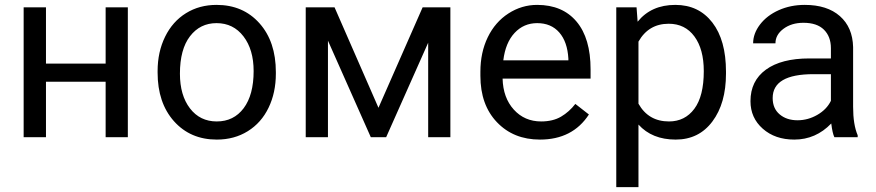

<svg xmlns="http://www.w3.org/2000/svg" viewBox="-20 -558 3563 781"><path d="M500 0H409.7V-225.6H167V0H76.2V-528.3H167V-299.3H409.7V-528.3H500Z M621.1 -269Q621.1 -346.7 651.6 -408.7Q682.1 -470.7 736.6 -504.4Q791 -538.1 860.8 -538.1Q968.8 -538.1 1035.4 -463.4Q1102.1 -388.7 1102.1 -264.6V-258.3Q1102.1 -181.2 1072.5 -119.9Q1043 -58.6 988 -24.4Q933.1 9.8 861.8 9.8Q754.4 9.8 687.7 -64.9Q621.1 -139.6 621.1 -262.7ZM711.9 -258.3Q711.9 -170.4 752.7 -117.2Q793.5 -64 861.8 -64Q930.7 -64 971.2 -117.9Q1011.7 -171.9 1011.7 -269Q1011.7 -356 970.5 -409.9Q929.2 -463.9 860.8 -463.9Q793.9 -463.9 752.9 -410.6Q711.9 -357.4 711.9 -258.3Z M1519.5 -119.6 1699.2 -528.3H1812V0H1721.7V-384.3L1550.8 0H1488.3L1314 -392.6V0H1223.6V-528.3H1340.8Z M2176.3 9.8Q2068.8 9.8 2001.5 -60.8Q1934.1 -131.3 1934.1 -249.5V-266.1Q1934.1 -344.7 1964.1 -406.5Q1994.1 -468.3 2048.1 -503.2Q2102.1 -538.1 2165 -538.1Q2268.1 -538.1 2325.2 -470.2Q2382.3 -402.3 2382.3 -275.9V-238.3H2024.4Q2026.4 -160.2 2070.1 -112.1Q2113.8 -64 2181.2 -64Q2229 -64 2262.2 -83.5Q2295.4 -103 2320.3 -135.3L2375.5 -92.3Q2309.1 9.8 2176.3 9.8ZM2165 -463.9Q2110.4 -463.9 2073.2 -424.1Q2036.1 -384.3 2027.3 -312.5H2292V-319.3Q2288.1 -388.2 2254.9 -426Q2221.7 -463.9 2165 -463.9Z M2933.1 -258.3Q2933.1 -137.7 2877.9 -64Q2822.8 9.8 2728.5 9.8Q2632.3 9.8 2577.1 -51.3V203.1H2486.8V-528.3H2569.3L2573.7 -469.7Q2628.9 -538.1 2727.1 -538.1Q2822.3 -538.1 2877.7 -466.3Q2933.1 -394.5 2933.1 -266.6ZM2842.8 -268.6Q2842.8 -357.9 2804.7 -409.7Q2766.6 -461.4 2700.2 -461.4Q2618.2 -461.4 2577.1 -388.7V-136.2Q2617.7 -64 2701.2 -64Q2766.1 -64 2804.4 -115.5Q2842.8 -167 2842.8 -268.6Z M3374 0Q3366.2 -15.6 3361.3 -55.7Q3298.3 9.8 3210.9 9.8Q3132.8 9.8 3082.8 -34.4Q3032.7 -78.6 3032.7 -146.5Q3032.7 -229 3095.5 -274.7Q3158.2 -320.3 3272 -320.3H3359.9V-361.8Q3359.9 -409.2 3331.5 -437.3Q3303.2 -465.3 3248 -465.3Q3199.7 -465.3 3167 -440.9Q3134.3 -416.5 3134.3 -381.8H3043.5Q3043.5 -421.4 3071.5 -458.3Q3099.6 -495.1 3147.7 -516.6Q3195.8 -538.1 3253.4 -538.1Q3344.7 -538.1 3396.5 -492.4Q3448.2 -446.8 3450.2 -366.7V-123.5Q3450.2 -50.8 3468.8 -7.8V0ZM3224.1 -68.8Q3266.6 -68.8 3304.7 -90.8Q3342.8 -112.8 3359.9 -147.9V-256.3H3289.1Q3123 -256.3 3123 -159.2Q3123 -116.7 3151.4 -92.8Q3179.7 -68.8 3224.1 -68.8Z"/></svg>

Font: Noboto
Style: Regular
Weight: 400
Designer: Google
Version: Version 2.001101; 2014